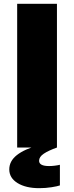

<svg xmlns="http://www.w3.org/2000/svg" viewBox="-20 -770 387 1002"><path d="M182.4 -12.4H254.2V0H277.2Q233.2 15.6 208.6 32Q184 48.4 184 69Q184 96.6 236 96.6Q249.6 96.6 264.8 94.8Q280 93 292.6 90V197.6Q280 202.2 249 207.1Q218 212 184.8 212Q114.6 212 71.5 185.3Q28.4 158.6 28.4 114.2Q28.4 70.8 67.8 39.6Q107.2 8.4 182.4 -12.4ZM69.6 -750H277.2V0H69.6Z"/></svg>

Font: Unbounded
Style: Regular
Weight: 400
Designer: Luke Prowse, Jean-Baptiste Morizot, Fátima Lázaro, Florian Runge
Foundry: NaN
Version: Version 1.701;gftools[0.9.28.dev5+ged2979d]